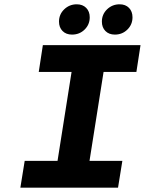

<svg xmlns="http://www.w3.org/2000/svg" viewBox="-20 -868 670 888"><path d="M313 -708Q285.6 -708 269.3 -724.6Q252.9 -741.2 252.9 -768.1Q252.9 -801.8 277.1 -825Q301.3 -848.1 335 -848.1Q362.3 -848.1 378.7 -831.5Q395 -814.9 395 -788.1Q395 -754.4 371.3 -731.2Q347.7 -708 313 -708ZM511.2 -708Q483.9 -708 467.5 -724.6Q451.2 -741.2 451.2 -768.1Q451.2 -801.8 475.3 -825Q499.5 -848.1 533.2 -848.1Q560.5 -848.1 576.7 -831.5Q592.8 -814.9 592.8 -788.1Q592.8 -754.4 569.1 -731.2Q545.4 -708 511.2 -708ZM74.2 0 94.2 -124H246.1L311 -535.2H159.2L178.2 -659.2H629.9L610.8 -535.2H459L394 -124H545.9L525.9 0Z"/></svg>

Font: Office Code Pro Bold Italic
Style: Regular
Weight: 700
Italic angle: -9°
Designer: Nathan Rutzky & Paul D. Hunt
Foundry: Adobe Systems Incorporated
Version: Version 1.004;PS 001.004;hotconv 1.0.70;makeotf.lib2.5.58329